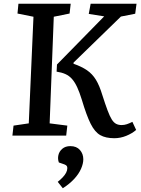

<svg xmlns="http://www.w3.org/2000/svg" viewBox="-20 -721 749 1021"><path d="M588 14Q542 14 513 -2.5Q484 -19 462 -63Q440 -107 415 -191Q403 -230 390.5 -257Q378 -284 363 -301Q348 -318 328 -327Q308 -336 281 -340L283 -378L534 -634L452 -647L462 -701H706L699 -648L623 -633L371 -388V-382Q414 -367 442.5 -347.5Q471 -328 490 -297Q509 -266 524 -216Q540 -166 552 -134Q564 -102 574.5 -85.5Q585 -69 597.5 -62.5Q610 -56 627 -56Q641 -56 654.5 -60.5Q668 -65 684 -73L704 -30Q682 -11 651 1.5Q620 14 588 14ZM46 0 52 -53 133 -65 158 -632 73 -649 78 -701H356L350 -649L266 -632L244 -65L338 -53L332 0ZM314 280 287 246Q301 235 313 222.5Q325 210 331.5 197.5Q338 185 338 173Q338 166 335 161.5Q332 157 322 153L293 143Q286 124 290.5 104Q295 84 311.5 70Q328 56 354 56Q387 56 405 76.5Q423 97 423 126Q423 149 411 176.5Q399 204 374.5 230.5Q350 257 314 280Z"/></svg>

Font: Literata Medium
Style: Italic
Weight: 500
Italic angle: -2°
Designer: Latin by Veronika Burian and Jose Scaglione. Greek by Irene Vlachou. Cyrillic by Vera Evstafieva
Foundry: TypeTogether
Version: Version 3.103;gftools[0.9.29]